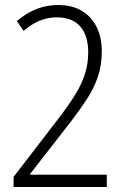

<svg xmlns="http://www.w3.org/2000/svg" viewBox="-20 -744 493 764"><path d="M34 -40 217 -278Q255 -328 280.5 -369.5Q306 -411 318.5 -451.5Q331 -492 331 -536Q331 -603 299 -639Q267 -675 206 -675Q172 -675 139 -662Q106 -649 74 -621L47 -660Q77 -685 104 -698.5Q131 -712 157.5 -718Q184 -724 212 -724Q266 -724 304.5 -701.5Q343 -679 364 -637.5Q385 -596 385 -540Q385 -483 369 -437Q353 -391 325 -348.5Q297 -306 262 -260L100 -52V-49H405V0H34Z"/></svg>

Font: Noto Sans Bengali Condensed Light
Style: Regular
Weight: 300
Width: 3
Designer: Jelle Bosma - Monotype Design Team
Foundry: Monotype Imaging Inc.
Version: Version 2.003